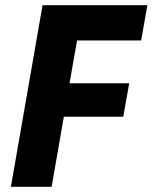

<svg xmlns="http://www.w3.org/2000/svg" viewBox="-20 -720 588 740"><path d="M179 0 226 -270H455L478 -399H248L277 -564H524L548 -700H144L22 0Z"/></svg>

Font: Fixel Text 20240404
Style: Bold Italic
Weight: 700
Width: 4
Italic angle: -10°
Designer: AlfaBravo + MacPaw
Foundry: Kyrylo Tkachov, Marchela Mozhyna, Serhii Makarenko, Maria Weinstein, Zakhar Kryvoshyya
Version: Version 1.211;Glyphs 3.2 (3225)